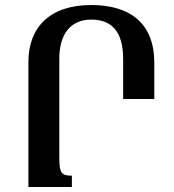

<svg xmlns="http://www.w3.org/2000/svg" viewBox="-20 -744 692 764"><path d="M343 -724C178 -724 93 -635 93 -497V0H266V-45C226 -45 216 -54 216 -114V-510C216 -606 259 -666 343 -666C424 -666 470 -619 470 -510V-350H594V-494C594 -650 499 -724 343 -724Z"/></svg>

Font: Noto Serif Armenian SemiCondensed SemiBold
Style: Regular
Weight: 600
Width: 4
Designer: Monotype Design Team
Foundry: Monotype Imaging Inc.
Version: Version 2.008